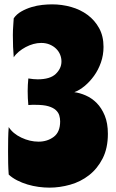

<svg xmlns="http://www.w3.org/2000/svg" viewBox="-20 -850 533 881"><path d="M110 -368Q107 -399 107 -432Q107 -460 110 -490Q122 -488 133 -487Q144 -486 153 -486Q210 -486 236 -511Q262 -536 262 -568Q262 -584 256 -599Q250 -614 238 -626Q226 -638 208.5 -645.5Q191 -653 169 -653Q151 -653 133 -648Q115 -643 98 -634Q81 -625 66.5 -613Q52 -601 43 -587Q41 -611 40 -635Q39 -659 39 -689Q39 -703 39.5 -712Q40 -721 40.5 -728.5Q41 -736 41.5 -744.5Q42 -753 43 -766Q56 -785 78 -797.5Q100 -810 125 -817.5Q150 -825 174.5 -827.5Q199 -830 219 -830Q264 -830 306.5 -818Q349 -806 382 -781.5Q415 -757 435 -720.5Q455 -684 455 -635Q455 -597 443 -563Q431 -529 411.5 -502Q392 -475 368.5 -455.5Q345 -436 321 -427Q346 -424 373.5 -412Q401 -400 423.5 -377.5Q446 -355 460.5 -320Q475 -285 475 -236Q475 -170 451 -123Q427 -76 388.5 -46Q350 -16 302 -2.5Q254 11 207 11Q183 11 157 7.5Q131 4 106 -3.5Q81 -11 58.5 -22.5Q36 -34 20 -49Q18 -75 17.5 -100.5Q17 -126 17 -155Q17 -184 17.5 -213.5Q18 -243 20 -267Q39 -237 78 -218.5Q117 -200 157 -200Q197 -200 226.5 -222Q256 -244 256 -293Q256 -307 252 -320.5Q248 -334 236 -345Q224 -356 202 -362.5Q180 -369 143 -369Q135 -369 126.5 -369Q118 -369 110 -368Z"/></svg>

Font: Ranchers
Style: Regular
Weight: 400
Designer: Pablo Impallari, Brenda Gallo
Foundry: Pablo Impallari, Brenda Gallo
Version: Version 1.000; ttfautohint (v0.8) -G 200 -r 50